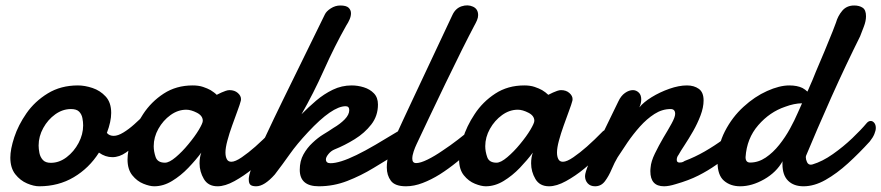

<svg xmlns="http://www.w3.org/2000/svg" viewBox="-20 -666 3208 699"><path d="M122.6 12.2Q103 12.2 78.4 1.7Q53.7 -8.8 35.6 -31.7Q17.6 -54.7 17.6 -92.3Q17.6 -122.6 32 -166.5Q46.4 -210.4 76.2 -253.4Q106.4 -296.9 153.8 -325.9Q201.2 -355 263.7 -355Q288.6 -355 316.7 -345.7Q344.7 -336.4 364.7 -314.7Q384.8 -293 384.8 -254.9Q384.8 -223.6 369.1 -182.1Q377.9 -171.4 394 -171.4Q409.2 -171.4 429.2 -183.6Q449.2 -195.8 468.8 -213.4Q488.8 -231 505.1 -248.5Q521.5 -266.1 530.8 -276.9Q534.2 -280.3 539.1 -280.3Q549.8 -280.3 554.7 -266.6Q559.6 -252.9 552.7 -232.2Q545.9 -211.4 521 -189.5Q506.3 -173.8 485.1 -151.1Q463.9 -128.4 439.2 -111.1Q414.6 -93.8 389.2 -93.8Q363.3 -93.8 340.3 -110.4Q304.2 -53.7 248.5 -20.8Q192.9 12.2 122.6 12.2ZM165 -73.2Q195.8 -73.2 222.7 -93.8Q249.5 -114.3 266.1 -145.5Q282.7 -176.8 282.7 -209.5Q282.7 -222.2 280 -236.1Q277.3 -250 268.1 -259.5Q258.8 -269 238.3 -269Q208 -269 181.2 -249.8Q154.3 -230.5 137.5 -200Q120.6 -169.4 120.6 -136.2Q120.6 -124 123.5 -109.1Q126.5 -94.2 136 -83.7Q145.5 -73.2 165 -73.2Z M541.5 12.2Q524.9 12.2 502 2.9Q479 -6.3 461.7 -27.8Q444.3 -49.3 444.3 -85.4Q444.3 -115.7 458 -161.1Q471.7 -206.5 501 -250.5Q530.3 -295.4 575.9 -325.2Q621.6 -355 681.6 -355Q703.1 -355 719.2 -349.6Q735.4 -344.2 746.6 -337.9Q752.9 -334 758.5 -329.8Q764.2 -325.7 769 -320.8L786.1 -329.1Q793.5 -332.5 801.5 -335.2Q809.6 -337.9 815.4 -337.9Q834 -337.9 845.7 -327.6Q857.4 -317.4 857.4 -305.2Q857.4 -301.3 856.9 -299.8Q853.5 -286.1 844.5 -262.2Q835.4 -238.3 825.2 -209Q814.9 -180.7 807.9 -154.3Q800.8 -127.9 800.8 -110.8Q800.8 -96.2 805.7 -86.7Q810.5 -77.1 822.3 -77.1Q836.4 -77.1 860.4 -93.5Q884.3 -109.9 909.7 -132.3Q923.3 -144.5 938 -158.4Q952.6 -172.4 967.8 -188Q975.6 -194.3 982.9 -194.3Q992.7 -194.3 999.3 -184.8Q1005.9 -175.3 1005.9 -163.6Q1005.9 -149.9 996.6 -140.6Q977.1 -122.6 956.5 -102.1Q936 -81.5 899.9 -51.8Q867.7 -25.4 833.5 -6.6Q799.3 12.2 772 12.2Q737.8 12.2 722.2 -14.4Q706.5 -41 706.5 -71.3Q706.5 -93.3 712.9 -110.4Q692.9 -83.5 665.5 -54.9Q638.2 -26.4 606.4 -7.1Q574.7 12.2 541.5 12.2ZM580.6 -73.7Q596.2 -73.7 619.9 -93.8Q643.6 -113.8 665.5 -140.6Q689.9 -169.9 704.1 -193.8Q718.3 -217.8 718.3 -226.1Q718.3 -244.6 696.8 -255.6Q675.3 -266.6 658.2 -266.6Q627.9 -266.6 600.8 -247.1Q573.7 -227.5 556.6 -197Q539.6 -166.5 539.6 -133.8Q539.6 -114.7 546.6 -94.2Q553.7 -73.7 580.6 -73.7Z M912.6 12.2Q898.4 12.2 892.1 7.1Q885.7 2 885.7 -12.2V-16.1L886.2 -20.5Q887.7 -35.6 902.8 -72Q918 -108.4 937.5 -149.9Q959.5 -197.3 978.3 -236.3Q997.1 -275.4 1008.3 -298.3L1162.6 -613.3Q1168 -625 1184.3 -635.5Q1200.7 -646 1218.8 -646Q1240.7 -646 1249.3 -637.7Q1257.8 -629.4 1257.8 -617.7Q1257.8 -606.9 1252.7 -595.2Q1247.6 -583.5 1240.7 -573.2Q1198.2 -498 1159.7 -411.9Q1121.1 -325.7 1077.6 -250Q1102.5 -275.4 1130.9 -299.6Q1159.2 -323.7 1191.7 -339.4Q1224.1 -355 1260.3 -355Q1282.7 -355 1304.7 -348.1Q1326.7 -341.3 1341.3 -326.2Q1356 -311 1356 -285.6Q1356 -244.1 1331.8 -212.9Q1307.6 -181.6 1271.2 -159.2Q1234.9 -136.7 1198.2 -122.1Q1185.1 -116.7 1175.8 -105.2Q1166.5 -93.8 1166.5 -85.9Q1166.5 -71.8 1183.1 -71.8Q1216.8 -71.8 1277.8 -101.6Q1308.1 -116.2 1347.4 -139.2Q1386.7 -162.1 1438 -193.4Q1445.8 -198.2 1453.6 -198.2Q1473.6 -198.2 1473.6 -173.3Q1473.6 -159.7 1463.6 -142.3Q1453.6 -125 1430.2 -109.4Q1386.7 -83 1340.3 -54.7Q1293.9 -26.4 1244.1 -7.1Q1194.3 12.2 1140.6 12.2Q1071.3 12.2 1071.3 -47.9Q1071.3 -79.6 1084.7 -103.8Q1098.1 -127.9 1117.7 -146Q1137.7 -165 1157.2 -176.8Q1176.8 -188.5 1193.8 -200.2Q1218.3 -214.4 1234.9 -231.4Q1251.5 -248.5 1251.5 -265.1Q1251.5 -279.3 1238.3 -279.3Q1189.5 -279.3 1101.6 -185.1Q1060.5 -141.1 1034.9 -104.7Q1009.3 -68.4 980.5 -30.8Q942.4 12.2 912.6 12.2Z M1458 12.2Q1418 12.2 1403.1 -7.8Q1388.2 -27.8 1388.2 -56.6Q1388.2 -80.6 1395.3 -105.7Q1402.3 -130.9 1412.1 -151.9Q1429.2 -189.9 1446.8 -227.5Q1464.4 -265.1 1479 -296.4L1627 -611.3Q1638.2 -635.7 1660.6 -643.1Q1683.1 -650.4 1701.9 -641.8Q1720.7 -633.3 1720.7 -610.8Q1720.7 -602.1 1716.6 -592.3Q1712.4 -582.5 1706.1 -571.3Q1688.5 -538.1 1661.4 -483.9Q1634.3 -429.7 1601.6 -361.8Q1565.9 -287.1 1541.7 -236.6Q1517.6 -186 1496.6 -141.1Q1491.2 -129.9 1486.1 -115Q1481 -100.1 1481 -88.4Q1481 -72.3 1495.1 -72.3Q1510.7 -72.3 1536.9 -85.2Q1563 -98.1 1591.3 -117.7Q1620.1 -136.7 1647 -157.5Q1673.8 -178.2 1696.8 -197.8Q1704.6 -204.1 1715.3 -204.1Q1737.8 -204.1 1737.8 -179.2Q1737.8 -168.9 1731 -156.2Q1724.1 -143.6 1707 -131.3Q1675.8 -102.5 1644.3 -76.9Q1612.8 -51.3 1581.1 -31.2Q1549.8 -11.7 1518.6 0.2Q1487.3 12.2 1458 12.2Z M1748.5 12.2Q1731.9 12.2 1709 2.9Q1686 -6.3 1668.7 -27.8Q1651.4 -49.3 1651.4 -85.4Q1651.4 -115.7 1665 -161.1Q1678.7 -206.5 1708 -250.5Q1737.3 -295.4 1783 -325.2Q1828.6 -355 1888.7 -355Q1910.2 -355 1926.3 -349.6Q1942.4 -344.2 1953.6 -337.9Q1960 -334 1965.6 -329.8Q1971.2 -325.7 1976.1 -320.8L1993.2 -329.1Q2000.5 -332.5 2008.5 -335.2Q2016.6 -337.9 2022.5 -337.9Q2041 -337.9 2052.7 -327.6Q2064.5 -317.4 2064.5 -305.2Q2064.5 -301.3 2064 -299.8Q2060.5 -286.1 2051.5 -262.2Q2042.5 -238.3 2032.2 -209Q2022 -180.7 2014.9 -154.3Q2007.8 -127.9 2007.8 -110.8Q2007.8 -96.2 2012.7 -86.7Q2017.6 -77.1 2029.3 -77.1Q2043.5 -77.1 2067.4 -93.5Q2091.3 -109.9 2116.7 -132.3Q2130.4 -144.5 2145 -158.4Q2159.7 -172.4 2174.8 -188Q2182.6 -194.3 2189.9 -194.3Q2199.7 -194.3 2206.3 -184.8Q2212.9 -175.3 2212.9 -163.6Q2212.9 -149.9 2203.6 -140.6Q2184.1 -122.6 2163.6 -102.1Q2143.1 -81.5 2106.9 -51.8Q2074.7 -25.4 2040.5 -6.6Q2006.3 12.2 1979 12.2Q1944.8 12.2 1929.2 -14.4Q1913.6 -41 1913.6 -71.3Q1913.6 -93.3 1919.9 -110.4Q1899.9 -83.5 1872.6 -54.9Q1845.2 -26.4 1813.5 -7.1Q1781.7 12.2 1748.5 12.2ZM1787.6 -73.7Q1803.2 -73.7 1826.9 -93.8Q1850.6 -113.8 1872.6 -140.6Q1897 -169.9 1911.1 -193.8Q1925.3 -217.8 1925.3 -226.1Q1925.3 -244.6 1903.8 -255.6Q1882.3 -266.6 1865.2 -266.6Q1835 -266.6 1807.9 -247.1Q1780.8 -227.5 1763.7 -197Q1746.6 -166.5 1746.6 -133.8Q1746.6 -114.7 1753.7 -94.2Q1760.7 -73.7 1787.6 -73.7Z M2146.5 12.2Q2129.4 12.2 2119.6 1.5Q2109.9 -9.3 2109.9 -24.9Q2109.9 -37.6 2124.5 -72.5Q2139.2 -107.4 2158.7 -147.5Q2183.6 -199.7 2202.6 -238Q2221.7 -276.4 2231 -296.4Q2240.7 -317.4 2255.4 -327.6Q2270 -337.9 2284.2 -337.9Q2295.9 -337.9 2305.2 -329.3Q2314.5 -320.8 2314.5 -304.2Q2314.5 -297.9 2313 -290.5Q2311.5 -283.2 2307.6 -274.9Q2322.8 -293.9 2352.5 -312.3Q2382.3 -330.6 2417 -342.8Q2451.7 -355 2481 -355Q2506.8 -355 2524.2 -342.5Q2541.5 -330.1 2541.5 -300.3Q2541.5 -274.9 2530.3 -245.4Q2519 -215.8 2503.4 -188.5Q2486.8 -159.7 2472.4 -137.9Q2458 -116.2 2450.2 -102.1Q2443.8 -94.2 2443.8 -84Q2443.8 -74.2 2454.1 -74.2Q2457.5 -74.2 2461.9 -75Q2466.3 -75.7 2472.7 -80.1Q2509.3 -93.8 2545.7 -114.7Q2582 -135.7 2612.5 -158.2Q2643.1 -180.7 2661.6 -197.8Q2669.4 -204.1 2676.8 -204.1Q2694.3 -204.1 2694.3 -181.6Q2694.3 -166.5 2684.8 -147.9Q2675.3 -129.4 2654.8 -113.3Q2619.1 -87.9 2588.1 -66.2Q2557.1 -44.4 2522.5 -26.9Q2487.8 -9.3 2439.9 4.4Q2415 12.2 2397.5 12.2Q2347.7 12.2 2347.7 -42.5Q2347.7 -45.9 2347.9 -49.1Q2348.1 -52.2 2348.6 -56.2Q2350.1 -78.1 2364.3 -107.2Q2378.4 -136.2 2395 -164.6Q2411.6 -191.9 2424.8 -215.8Q2438 -239.7 2438 -251.5Q2438 -269 2421.4 -269Q2390.6 -269 2362.5 -251Q2334.5 -232.9 2309.8 -205.3Q2285.2 -177.7 2264.6 -147.7Q2244.1 -117.7 2228.5 -93.3Q2217.3 -74.7 2206.8 -49.8Q2196.3 -24.9 2182.4 -6.3Q2168.5 12.2 2146.5 12.2Z M2674.8 12.2Q2639.2 12.2 2615.7 -8.1Q2592.3 -28.3 2592.3 -75.7Q2592.3 -135.7 2619.1 -188Q2646 -240.2 2687 -277.3Q2727.5 -314.5 2772.7 -334.7Q2817.9 -355 2853.5 -355Q2882.3 -355 2901.4 -345.7Q2912.1 -339.8 2919.4 -332.5L2923.3 -340.8L2932.1 -361.3L2937.5 -373.5Q2938.5 -377.4 2950.2 -404.8Q2961.9 -432.1 2981.4 -478.5Q2999.5 -521.5 3011.2 -551.5Q3022.9 -581.5 3023.4 -583.5Q3030.3 -607.9 3046.4 -627Q3062.5 -646 3089.8 -646Q3108.4 -646 3120.6 -637.9Q3132.8 -629.9 3132.8 -606.9Q3132.8 -589.4 3125 -569.3Q3117.2 -549.3 3111.3 -533.7Q3087.9 -486.8 3060.8 -429.7Q3033.7 -372.6 3006.8 -312.5Q2980 -252.4 2956.1 -197Q2932.1 -141.6 2914.6 -99.1Q2914.1 -98.6 2914.1 -96.7Q2914.1 -94.7 2913.6 -94.2Q2913.6 -85.4 2918 -75.9Q2922.4 -66.4 2932.1 -66.4Q2935.1 -66.4 2938 -67.4Q2974.1 -78.1 3012.2 -105Q3050.3 -131.8 3082.8 -162.8Q3115.2 -193.8 3134.8 -217.3Q3141.6 -225.6 3149.9 -225.6Q3157.2 -225.6 3162.8 -218.8Q3168.5 -211.9 3168.5 -200.2Q3168.5 -190.9 3163.3 -178.2Q3158.2 -165.5 3146.5 -150.9Q3108.4 -108.9 3067.4 -71.5Q3026.4 -34.2 2985.4 -11Q2944.3 12.2 2905.3 12.2Q2869.6 12.2 2849.1 -8.1Q2828.6 -28.3 2828.6 -68.8V-74.2Q2828.6 -77.6 2829.1 -79.1Q2806.6 -38.6 2762 -13.2Q2717.3 12.2 2674.8 12.2ZM2710.9 -74.2Q2740.7 -74.2 2767.6 -92.3Q2794.4 -110.4 2816.9 -138.7Q2839.4 -167 2856.2 -197.8Q2873 -228.5 2883.8 -253.9L2890.6 -269L2899.9 -290Q2871.1 -289.6 2838.4 -277.3Q2782.2 -258.3 2740.5 -210.2Q2698.7 -162.1 2694.3 -93.8Q2694.3 -74.2 2710.9 -74.2Z"/></svg>

Font: Damion
Style: Regular
Weight: 400
Designer: Vernon Adams
Foundry: Vernon Adams
Version: Version 1.100; ttfautohint (v1.8.4.7-5d5b)